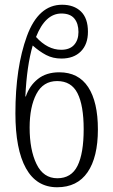

<svg xmlns="http://www.w3.org/2000/svg" viewBox="-20 -780 478 810"><path d="M45 -302Q45 -495 93.5 -627.5Q142 -760 242 -760Q292 -760 321.5 -731.5Q351 -703 351 -646Q351 -593 321 -563Q291 -533 239 -533Q203 -533 174.5 -548Q146 -563 118 -588Q93 -502 87 -373H89Q104 -418 139.5 -446.5Q175 -475 230 -475Q311 -475 352 -412.5Q393 -350 393 -234Q393 -117 349.5 -53.5Q306 10 221 10Q134 10 89.5 -70Q45 -150 45 -302ZM311 -645Q311 -681 293.5 -702Q276 -723 239 -723Q171 -723 132 -624Q181 -570 238 -570Q274 -570 292.5 -590.5Q311 -611 311 -645ZM333 -235Q333 -335 307 -386.5Q281 -438 221 -438Q162 -438 133.5 -383.5Q105 -329 105 -242Q105 -148 134 -88Q163 -28 222 -28Q281 -28 307 -80.5Q333 -133 333 -235Z"/></svg>

Font: Noto Serif CondLight
Style: Regular
Weight: 300
Width: 3
Designer: Monotype Design Team
Foundry: Monotype Imaging Inc.
Version: Version 1.001